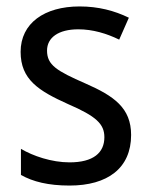

<svg xmlns="http://www.w3.org/2000/svg" viewBox="-20 -566 468 596"><path d="M387 -147C387 -231 334 -268 245 -307C156 -346 126 -364 126 -409C126 -449 161 -475 223 -475C268 -475 311 -462 350 -443L380 -511C335 -533 285 -546 227 -546C118 -546 44 -494 44 -405C44 -319 100 -284 191 -243C279 -205 304 -181 304 -140C304 -92 270 -62 196 -62C140 -62 82 -82 45 -104V-23C82 -2 130 10 196 10C314 10 387 -44 387 -147Z"/></svg>

Font: Noto Sans Arabic UI SmCn
Style: Regular
Weight: 400
Width: 4
Designer: Monotype Design Team, Nadine Chahine and Nizar Qandah
Foundry: Monotype Imaging Inc.
Version: Version 2.010